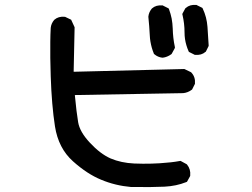

<svg xmlns="http://www.w3.org/2000/svg" viewBox="-20 -749 1040 793"><path d="M521.5 23.4Q455.6 17.6 397.5 -6.8Q368.7 -18.6 339.4 -37.8Q310.1 -57.1 281.2 -83Q221.2 -136.7 207 -227.1Q193.4 -314.5 189.5 -434.1Q188 -474.1 187.7 -509.5Q187.5 -544.9 187.7 -575.9Q188 -606.9 189.5 -633.3V-633.8Q190.4 -643.1 194.1 -651.4Q197.8 -659.7 203.6 -666.5L204.1 -667L204.6 -667.5Q221.2 -682.1 247.1 -679.7H248.5L250.5 -678.7L271 -668.9L273.9 -667.5L275.4 -664.1L287.1 -638.7L288.1 -636.7V-634.8L284.2 -452.6L738.8 -463.9H741.2L743.7 -462.9L768.1 -451.2L769.5 -450.2L771 -448.7Q787.6 -430.2 785.2 -404.3V-402.3L784.2 -400.9L774.4 -381.3L773.4 -379.4L771.5 -377.9Q763.7 -372.1 754.9 -368.7Q746.1 -365.2 736.3 -364.3H735.8H735.4L289.1 -356.4Q292.5 -320.3 295.9 -292.5Q299.3 -264.6 302.7 -244.6Q309.1 -204.6 351.1 -159.7Q393.6 -113.8 436.5 -94.7Q480 -76.2 534.2 -73.7Q552.7 -72.8 570.6 -72.8Q588.4 -72.8 605.7 -73.2Q623 -73.7 639.6 -74.7Q651.9 -75.7 663.3 -76.7Q674.8 -77.6 685.1 -78.6Q695.3 -79.6 704.6 -81.1Q713.9 -82.5 722.2 -84L725.1 -84.5L728.5 -83L750 -71.3L751.5 -70.3L752.9 -68.8Q768.1 -49.8 765.6 -24.4V-22.5L764.6 -20.5L753.9 -1L752 2L748.5 3.4Q708 19.5 659.7 22Q612.3 24.4 522.5 23.4H522ZM650.4 -510.7Q641.1 -511.7 632.8 -515.4Q624.5 -519 617.7 -524.9L615.7 -526.4L615.2 -528.3Q610.4 -540 606.9 -552.2Q603.5 -564.5 601.3 -577.4Q599.1 -590.3 598.6 -603.5Q596.7 -641.6 592.8 -678.7V-679.7V-680.7Q593.8 -689.9 597.4 -698.2Q601.1 -706.5 606.9 -713.4L607.4 -713.9L607.9 -714.4Q624.5 -729 650.4 -726.6H652.3L653.8 -725.6L673.3 -715.8L676.8 -713.9L678.2 -710.4Q681.6 -701.2 684.3 -691.7Q687 -682.1 689 -672.4Q690.9 -662.6 691.9 -652.3Q692.9 -642.1 693.4 -631.3Q694.3 -591.8 702.1 -555.7L702.6 -552.2L701.2 -548.8L689.5 -527.3L688 -525.4L686.5 -524.4Q682.6 -521.5 678.5 -519.3Q674.3 -517.1 670.2 -515.4Q666 -513.7 661.6 -512.5Q657.2 -511.2 652.3 -510.7H651.4ZM782.7 -523.4 763.2 -533.2 760.3 -534.7 758.8 -537.6Q753.4 -549.8 749.8 -562.3Q746.1 -574.7 744.1 -587.9Q742.2 -601.1 742.2 -614.7Q742.2 -633.8 740 -651.9Q737.8 -669.9 733.9 -687L732.9 -690.9L734.4 -694.3L745.1 -713.9L746.1 -715.3L747.6 -716.3Q764.2 -731 790 -728.5H792L793.5 -727.5L813 -717.8L815.9 -716.3L817.4 -713.4Q825.7 -695.8 830.6 -677Q835.4 -658.2 836.9 -638.2Q839.8 -599.1 841.8 -562V-559.6L840.8 -557.1L831.1 -537.6L830.1 -535.6L828.6 -534.7Q812 -520 786.1 -522.5H784.2Z"/></svg>

Font: NaikaiFont
Style: Bold
Weight: 700
Version: Version 1.89